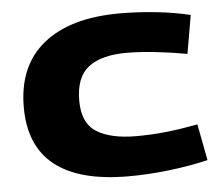

<svg xmlns="http://www.w3.org/2000/svg" viewBox="-45 -604 767 664"><g transform="rotate(-5 338.5 -272.0)"><path d="M35 -259Q35 -403 128.5 -478.5Q222 -554 394 -554Q456 -554 521 -547Q586 -540 638 -527L615 -394Q560 -404 505 -410Q450 -416 405 -416Q318 -416 273 -381.5Q228 -347 228 -265Q228 -187 277 -156.5Q326 -126 414 -126Q467 -126 518 -131.5Q569 -137 628 -148L652 -22Q589 -7 516.5 1.5Q444 10 376 10Q35 10 35 -259Z"/></g></svg>

Font: Georama Extended
Style: Bold
Weight: 700
Width: 7
Designer: Jean-Baptiste Levee
Foundry: Production Type
Version: Version 1.000